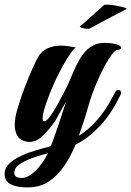

<svg xmlns="http://www.w3.org/2000/svg" viewBox="-39 -614 570 833"><path d="M85 199Q37 200 9 186Q-19 172 -19 142Q-19 115 1.5 95.5Q22 76 54 61.5Q86 47 120.5 37Q155 27 182 20Q201 -31 216.5 -78Q232 -125 248 -174L202 -92Q175 -52 144.5 -23Q114 6 79 1Q48 -4 36.5 -24.5Q25 -45 25 -71Q25 -102 35 -135.5Q45 -169 53 -193Q70 -242 89.5 -288Q109 -334 121 -357Q139 -392 166.5 -404Q194 -416 224 -416Q241 -416 258 -413.5Q275 -411 291 -408Q284 -406 267.5 -383Q251 -360 232.5 -326.5Q214 -293 198 -258Q176 -209 161 -165Q146 -121 146 -101Q146 -88 153 -88Q161 -88 173 -102Q193 -128 213 -165Q233 -202 248 -231Q259 -254 271 -282.5Q283 -311 296 -338Q319 -382 343 -402Q367 -422 392 -426Q398 -427 404.5 -427.5Q411 -428 417 -428Q434 -428 448.5 -425.5Q463 -423 469 -421Q487 -415 487 -407Q487 -403 482.5 -400.5Q478 -398 473 -398Q462 -398 447 -378.5Q432 -359 416 -329.5Q400 -300 386 -268Q360 -210 343 -149Q326 -88 303 -25Q355 -57 397 -111Q415 -133 431 -160.5Q447 -188 462 -216Q466 -224 474 -224Q486 -224 486 -211Q486 -209 485.5 -207Q485 -205 484 -203Q465 -163 443 -129.5Q421 -96 397 -70Q360 -30 321 -5Q307 5 289 13Q269 62 241 104Q213 146 175 172Q137 198 85 199ZM55 158Q84 158 116 126Q148 94 169 51Q140 58 105.5 70Q71 82 47 98Q23 114 23 135Q23 145 29.5 151.5Q36 158 55 158ZM350 -490Q346 -488 334 -489.5Q322 -491 313 -494.5Q304 -498 309 -501Q321 -510 341 -528Q361 -546 381 -564Q401 -582 411 -591Q414 -594 425 -594Q439 -594 461.5 -590Q484 -586 499.5 -581.5Q515 -577 509 -574Q497 -568 473.5 -556Q450 -544 424 -530Q398 -516 377.5 -505Q357 -494 350 -490Z"/></svg>

Font: Praise
Style: Regular
Weight: 400
Designer: Robert E. Leuschke
Foundry: Robert E. Leuschke
Version: Version 1.100; ttfautohint (v1.8.3)